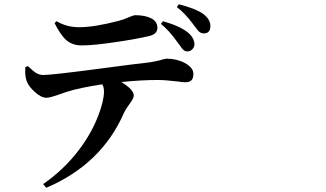

<svg xmlns="http://www.w3.org/2000/svg" viewBox="-20 -810 1540 906"><path d="M198.2 76.2 183.6 58.6Q281.2 -8.8 352.5 -102.5Q411.1 -179.7 443.4 -263.7Q470.7 -334 470.7 -378.9Q470.7 -397.5 462.9 -412.1Q358.4 -396.5 295.9 -377Q286.1 -374 267.6 -367.2Q219.7 -349.6 199.2 -348.6Q174.8 -348.6 144.5 -376Q114.3 -402.3 105.5 -428.7Q96.7 -452.1 99.6 -493.2L111.3 -498Q113.3 -496.1 117.2 -493.2Q137.7 -473.6 148.4 -466.8Q166 -456.1 184.6 -456.1Q226.6 -456.1 482.4 -490.2Q621.1 -508.8 668.9 -513.7Q712.9 -518.6 751 -530.3Q762.7 -533.2 765.6 -533.2Q813.5 -533.2 852.5 -512.7Q892.6 -490.2 892.6 -461.9Q892.6 -438.5 881.8 -429.7Q873 -421.9 851.6 -421.9Q843.8 -421.9 815.4 -425.8Q758.8 -432.6 724.6 -432.6Q647.5 -432.6 552.7 -422.9Q611.3 -386.7 611.3 -359.4Q611.3 -346.7 594.7 -324.2Q575.2 -298.8 564.5 -276.4Q459 -35.2 198.2 76.2ZM864.3 -567.4Q853.5 -567.4 844.7 -575.2Q838.9 -580.1 828.1 -596.7Q825.2 -600.6 823.2 -602.5Q820.3 -605.5 815.4 -613.3Q777.3 -667 739.3 -697.3L749 -710Q831.1 -686.5 868.2 -655.3Q897.5 -629.9 897.5 -600.6Q897.5 -587.9 887.7 -577.6Q877.9 -567.4 864.3 -567.4ZM365.2 -595.7Q321.3 -595.7 291 -622.1Q265.6 -645.5 237.3 -701.2L247.1 -710Q293.9 -681.6 353.5 -681.6Q425.8 -681.6 541 -711.9Q567.4 -718.8 594.7 -731.4Q611.3 -738.3 617.2 -738.3Q666 -738.3 694.3 -723.1Q722.7 -708 722.7 -678.7Q722.7 -648.4 682.6 -639.6Q614.3 -624 525.4 -611.3Q421.9 -595.7 365.2 -595.7ZM941.4 -652.3Q929.7 -652.3 919.9 -660.2Q914.1 -665 901.4 -682.6Q898.4 -686.5 896 -689.5Q893.6 -692.4 888.7 -699.2Q850.6 -750 814.5 -776.4L823.2 -790Q897.5 -771.5 936.5 -746.1Q972.7 -719.7 972.7 -687.5Q972.7 -652.3 941.4 -652.3Z"/></svg>

Font: Bpmf GenYo Min B
Style: B
Weight: 700
Foundry: But Ko
Version: Version 1.320